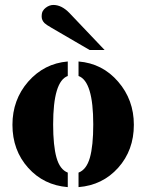

<svg xmlns="http://www.w3.org/2000/svg" viewBox="-20 -749 592 776"><path d="M253.9 -441.9Q194.8 -420.4 194.8 -246.1Q194.8 -160.2 208.3 -112.1Q221.7 -64 253.9 -51.3V7.3Q156.7 -0.5 93.8 -70.8Q30.3 -141.6 30.3 -244.6Q30.3 -345.7 93.8 -418.9Q158.7 -492.7 253.9 -500.5ZM356.9 -246.1Q356.9 -420.4 297.4 -441.9V-500.5Q394 -492.7 457.5 -418.9Q521 -345.7 521 -244.6Q521 -141.6 457.5 -70.8Q394.5 -0.5 297.4 7.3V-51.3Q329.6 -63.5 343.3 -111.6Q356.9 -159.7 356.9 -246.1ZM342.3 -546.9 189 -636.2Q166 -649.4 159.7 -655.8Q148.4 -667.5 148.4 -682.1Q148.4 -696.8 153.1 -704.6Q157.7 -712.4 165 -717.8Q179.7 -729 195.8 -729Q229 -729 260.3 -696.8L402.8 -546.9Z"/></svg>

Font: Stardos Stencil
Style: Bold
Weight: 700
Designer: vernon adams
Foundry: vernon adams
Version: Version 1.000